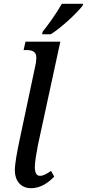

<svg xmlns="http://www.w3.org/2000/svg" viewBox="-20 -979 457 1009"><path d="M201 -799H247C304 -835 384 -910 414 -949L417 -959H305C277 -910 236 -852 204 -812ZM143 10C198 10 239 -24 265 -51L248 -81C227 -66 208 -55 190 -55C172 -55 163 -71 163 -101C163 -129 173 -183 179 -215L297 -760H114L104 -716H118C148 -716 171 -709 171 -676C171 -666 169 -646 164 -626L82 -239C70 -182 58 -120 58 -83C58 -32 87 10 143 10Z"/></svg>

Font: Noto Serif Condensed Medium
Style: Italic
Weight: 500
Width: 3
Italic angle: -12°
Designer: Monotype Design Team
Foundry: Monotype Imaging Inc.
Version: Version 2.013